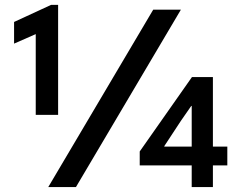

<svg xmlns="http://www.w3.org/2000/svg" viewBox="-20 -759 981 779"><path d="M125 -620.6 37.1 -582V-669.9L187.5 -739.3H215.8V-293H125ZM601.6 -719.7H713.9L288.1 0H175.8ZM757.8 -87.9H546.9V-144.5L758.8 -446.3H843.8V-164.1H902.3V-87.9H843.8V0H757.8ZM757.8 -164.1V-329.1H755.9L713.9 -268.6L646.5 -166V-164.1Z"/></svg>

Font: Reddit Sans Strawberry SemiBold
Style: Regular
Weight: 600
Designer: Stephen Hutchings
Foundry: Reddit
Version: Version 1.013